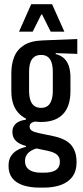

<svg xmlns="http://www.w3.org/2000/svg" viewBox="-20 -694 386 898"><path d="M172 -123.5Q110.5 -123.5 71.8 -160Q33 -196.5 33 -268V-351.5Q33 -394.5 46.5 -428.2Q60 -462 92 -482.5Q124 -503 179.5 -505L341.5 -511.5V-442L240.5 -445.5V-441Q265 -435 280 -420.8Q295 -406.5 302.2 -384.2Q309.5 -362 309.5 -331V-268Q309.5 -196.5 274.5 -160Q239.5 -123.5 172 -123.5ZM170.5 113.5H187Q211 113.5 227.2 108Q243.5 102.5 251.8 91.2Q260 80 260 63V62Q260 40.5 246 29Q232 17.5 201.5 11L139 -2L160 -2.5Q140 2.5 126 10.8Q112 19 104.5 30.8Q97 42.5 97 59V60Q97 77 105.5 89Q114 101 130.5 107.2Q147 113.5 170.5 113.5ZM166 183.5Q120.5 183.5 87.8 172.5Q55 161.5 37.5 139.2Q20 117 20 83V81Q20 54.5 30.8 37Q41.5 19.5 60 8.8Q78.5 -2 101.5 -7V-11.5Q73 -18 55.5 -34Q38 -50 38 -76.5V-77.5Q38 -94.5 46 -106.2Q54 -118 68.2 -125Q82.5 -132 101.5 -134.5V-146L170.5 -126H156Q138.5 -126 128.5 -120Q118.5 -114 118.5 -102.5V-102Q118.5 -89.5 129 -82.8Q139.5 -76 161.5 -71.5L226 -58Q287.5 -45.5 312.8 -15.8Q338 14 338 63V67Q338 105 319.8 131Q301.5 157 267 170.2Q232.5 183.5 184 183.5ZM172 -189.5Q191.5 -189.5 203.5 -199Q215.5 -208.5 221.2 -226.5Q227 -244.5 227 -270V-358.5Q227 -383 221.5 -400.5Q216 -418 204 -427.5Q192 -437 173 -437H172Q152.5 -437 140 -427.8Q127.5 -418.5 121.8 -401Q116 -383.5 116 -357.5V-270Q116 -244.5 121.8 -226.5Q127.5 -208.5 140 -199Q152.5 -189.5 172 -189.5ZM126 -674.5H223.5L281 -546H217L177 -626H173L133 -546H69Z"/></svg>

Font: Anek Latin Condensed Medium
Style: Regular
Weight: 500
Width: 3
Designer: Yesha Goshar
Foundry: Ek Type
Version: Version 1.003